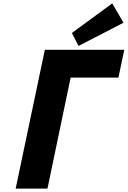

<svg xmlns="http://www.w3.org/2000/svg" viewBox="-20 -1121 758 1141"><path d="M407 -925 446.8 -848 713.8 -986 647 -1101ZM399.8 -660 262 0H73L246.5 -825H718.5L683.8 -660Z"/></svg>

Font: Hussar
Style: BdOblTwo
Weight: 700
Foundry: Cannot Into Space Fonts
Version: Version 2.00